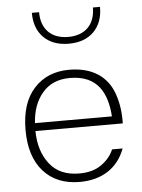

<svg xmlns="http://www.w3.org/2000/svg" viewBox="-54 -804 628 852"><g transform="rotate(-5 260.0 -378.0)"><path d="M479.5 -236.8V-249C479.5 -294.4 472.7 -335.4 459 -372.6C431.6 -446.8 367.7 -494.6 262.7 -494.6C197.8 -494.6 145.5 -473.1 106 -429.7C66.4 -386.2 46.9 -324.7 46.9 -245.1C46.9 -166 66.4 -104.5 105.5 -60.5C144.5 -16.6 198.7 5.4 267.6 5.4C368.7 5.4 439 -43.9 468.8 -126H421.9C411.6 -101.1 394 -79.1 368.2 -60.5C342.3 -41.5 309.1 -32.2 268.1 -32.2C210 -32.2 166 -51.3 136.2 -89.8C106.4 -127.9 90.8 -176.8 90.3 -236.8ZM91.3 -272C94.7 -326.7 110.8 -371.6 140.6 -406.2C169.9 -440.9 210.9 -458 263.2 -458C387.2 -458 427.2 -375 434.1 -272ZM392.1 -760.7C392.1 -685.1 347.7 -640.1 272 -640.1C196.3 -640.1 152.3 -685.1 152.3 -760.7H120.1C120.1 -713.4 133.8 -676.8 161.1 -649.9C188.5 -623 225.6 -609.9 272 -609.9C318.4 -609.9 355.5 -623 382.8 -649.9C410.2 -676.8 423.8 -713.4 423.8 -760.7Z"/></g></svg>

Font: Estedad ExtraLight
Style: Regular
Weight: 200
Designer: Amin Abedi
Version: Version 7.3